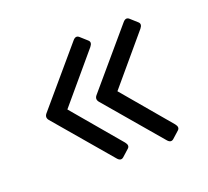

<svg xmlns="http://www.w3.org/2000/svg" viewBox="-82 -572 668 616"><g transform="rotate(-20 252.0 -264.0)"><path d="M59.1 -252.4Q49.8 -263.7 59.1 -274.9L221.2 -465.3Q231.9 -478 242.2 -469.2L265.6 -448.2Q274.9 -439.9 264.2 -426.8L126.5 -263.7L264.2 -100.6Q274.9 -87.4 265.6 -79.1L242.2 -58.1Q231.9 -49.3 221.2 -62ZM230 -252.4Q220.7 -263.7 230 -274.9L392.1 -465.3Q402.8 -478 413.1 -469.2L436.5 -448.2Q445.8 -439.9 435.1 -426.8L297.4 -263.7L435.1 -100.6Q445.8 -87.4 436.5 -79.1L413.1 -58.1Q402.8 -49.3 392.1 -62Z"/></g></svg>

Font: Istok
Style: Regular
Weight: 500
Designer: Andrey V. Panov
Foundry: Andrey V. Panov
Version: Version 1.0.3